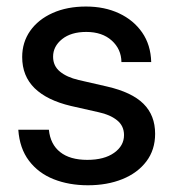

<svg xmlns="http://www.w3.org/2000/svg" viewBox="-20 -547 522 579"><path d="M245.1 11.7Q188 11.7 141.8 -6.6Q95.7 -24.9 67.4 -62.3Q39.1 -99.6 35.2 -155.8H127.4Q131.8 -111.8 161.4 -88.4Q190.9 -64.9 243.2 -64.9Q294.4 -64.9 324.2 -86.2Q354 -107.4 354 -139.6Q354 -167.5 333 -184.3Q312 -201.2 277.8 -208.5L193.8 -227.5Q121.6 -244.6 84.2 -281.2Q46.9 -317.9 46.9 -375Q46.9 -419.4 71 -453.9Q95.2 -488.3 138.7 -507.8Q182.1 -527.3 239.3 -527.3Q295.4 -527.3 339.1 -506.8Q382.8 -486.3 408.7 -449Q434.6 -411.6 436 -359.9H346.2Q345.7 -398.9 316.9 -424.8Q288.1 -450.7 240.2 -450.7Q194.3 -450.7 167.2 -429Q140.1 -407.2 140.1 -376Q140.1 -348.1 160.9 -331.1Q181.6 -314 217.3 -305.7L302.7 -286.1Q377.4 -269 412.6 -234.1Q447.8 -199.2 447.8 -143.6Q447.8 -95.2 421.4 -60.3Q395 -25.4 349.1 -6.8Q303.2 11.7 245.1 11.7Z"/></svg>

Font: Inter Cardless Display
Style: Regular
Weight: 400
Designer: Rasmus Andersson
Foundry: rsms
Version: Version 4.001;git-9221beed3